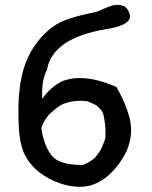

<svg xmlns="http://www.w3.org/2000/svg" viewBox="-20 -732 613 775"><path d="M149 -584Q189 -628 235.5 -647.5Q282 -667 369 -684Q372 -685 392.5 -694Q413 -703 431.5 -709Q450 -715 470.5 -710.5Q491 -706 500 -684Q516 -651 477 -633Q452 -621 407 -614Q192 -578 170 -451Q166 -444 163.5 -437.5Q161 -431 159 -423.5Q157 -416 155.5 -411.5Q154 -407 153 -398Q152 -389 151.5 -386Q151 -383 150.5 -372.5Q150 -362 150 -360.5Q150 -359 150 -346.5Q150 -334 150 -333Q187 -384 233 -405Q266 -417 302 -417Q367 -417 450 -381Q468 -348 476.5 -330Q485 -312 498 -273.5Q511 -235 509 -197.5Q507 -160 491 -122Q455 -51 404.5 -13.5Q354 24 297 22Q236 20 175 -13Q114 -46 84 -100Q59 -143 55.5 -227.5Q52 -312 58 -361Q70 -499 149 -584ZM147 -215Q157 -144 188 -105Q217 -66 314 -66Q315 -66 322 -69Q329 -72 330.5 -73Q332 -74 339 -78Q346 -82 349 -84Q352 -86 358.5 -91.5Q365 -97 368.5 -102Q372 -107 378 -114.5Q384 -122 388 -130.5Q392 -139 396.5 -150Q401 -161 405 -173Q407 -205 404 -230Q401 -255 397.5 -268.5Q394 -282 383 -293.5Q372 -305 368 -307.5Q364 -310 349 -316.5Q334 -323 333 -323Q305 -328 269 -322Q233 -316 211 -298Q210 -297 196 -285.5Q182 -274 176.5 -268Q171 -262 161.5 -247Q152 -232 147 -215Z"/></svg>

Font: Excalifont
Style: Regular
Weight: 400
Designer: Your Own Font Foundry (Virgil); Ján Filípek / DizajnDesign (Excalifont, modifications)
Foundry: Your Own Font Foundry (Virgil); Ján Filípek / DizajnDesign (Excalifont, modifications)
Version: Version 1.000;Glyphs 3.2 (3227)